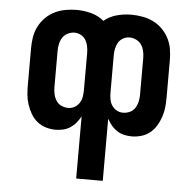

<svg xmlns="http://www.w3.org/2000/svg" viewBox="-53 -581 855 849"><g transform="rotate(5 375.0 -156.5)"><path d="M316 215V-61Q308 -46 297 -32.5Q286 -19 271.5 -9.5Q257 0 240 4Q223 8 206 8Q184 8 162.5 1.5Q141 -5 124 -19Q107 -33 96 -52Q85 -71 78 -92Q71 -113 69 -134.5Q67 -156 67 -178V-342Q67 -367 71 -391.5Q75 -416 86.5 -438.5Q98 -461 116 -479Q134 -497 156.5 -508Q179 -519 204 -523.5Q229 -528 254 -528Q286 -528 318 -519.5Q350 -511 375 -490Q400 -511 432 -519.5Q464 -528 496 -528Q521 -528 546 -523.5Q571 -519 593.5 -508Q616 -497 634 -479Q652 -461 663.5 -438.5Q675 -416 679 -391.5Q683 -367 683 -342V-178Q683 -156 681 -134.5Q679 -113 672 -92Q665 -71 654 -52Q643 -33 626 -19Q609 -5 587.5 1.5Q566 8 544 8Q527 8 510 4Q493 0 478.5 -9.5Q464 -19 453 -32.5Q442 -46 434 -61V215ZM254 -93Q269 -93 282 -100.5Q295 -108 303 -120.5Q311 -133 313.5 -148Q316 -163 316 -178V-342Q316 -357 313 -372Q310 -387 302.5 -399.5Q295 -412 281.5 -419.5Q268 -427 253 -427Q238 -427 223.5 -420Q209 -413 200.5 -400.5Q192 -388 188.5 -372.5Q185 -357 185 -342V-178Q185 -163 188.5 -147.5Q192 -132 200.5 -119Q209 -106 223.5 -99.5Q238 -93 254 -93ZM496 -93Q512 -93 526.5 -99.5Q541 -106 549.5 -119Q558 -132 561.5 -147.5Q565 -163 565 -178V-342Q565 -357 561.5 -372.5Q558 -388 549.5 -400.5Q541 -413 526.5 -420Q512 -427 497 -427Q482 -427 468.5 -419.5Q455 -412 447.5 -399.5Q440 -387 437 -372Q434 -357 434 -342V-178Q434 -163 436.5 -148Q439 -133 447 -120.5Q455 -108 468 -100.5Q481 -93 496 -93Z"/></g></svg>

Font: Iosevka Book
Style: Bold
Weight: 700
Designer: Belleve Invis
Foundry: Belleve Invis
Version: Version 28.0.7; ttfautohint (v1.8.3)